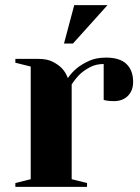

<svg xmlns="http://www.w3.org/2000/svg" viewBox="-20 -730 545 750"><path d="M40 0ZM385 -480Q355 -480 331.5 -467.5Q308 -455 292 -440Q274 -422 260 -400V-30L320 -15V0H40V-15L100 -30V-470L40 -485V-500H130Q165 -500 187.5 -488Q210 -476 223 -462Q238 -445 245 -425Q260 -447 282 -465Q301 -480 328.5 -492.5Q356 -505 394 -505Q448 -505 474 -480Q500 -455 500 -410Q500 -376 479.5 -355.5Q459 -335 425 -335Q417 -335 409.5 -335.5Q402 -336 397 -337Q390 -338 385 -340ZM400 -710 265 -560H230L270 -710Z"/></svg>

Font: Yeseva One
Style: Regular
Weight: 400
Designer: Jovanny Lemonad
Foundry: Jovanny Lemonad
Version: Version 2.001; ttfautohint (v0.91) -l 8 -r 50 -G 200 -x 0 -w